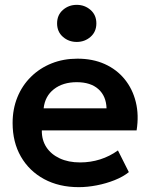

<svg xmlns="http://www.w3.org/2000/svg" viewBox="-20 -757 620 792"><path d="M305 15Q223.5 15 162 -18.2Q100.5 -51.5 66.2 -111Q32 -170.5 32 -249.5Q32 -307.5 51.8 -356Q71.5 -404.5 107.8 -440.2Q144 -476 192.8 -495.5Q241.5 -515 299.5 -515Q362.5 -515 412 -492.8Q461.5 -470.5 494.2 -430.2Q527 -390 540.2 -336.2Q553.5 -282.5 543.5 -219H152.5Q152 -179.5 171.2 -150Q190.5 -120.5 226.2 -103.8Q262 -87 310.5 -87Q353.5 -87 393 -99.5Q432.5 -112 466.5 -136.5L511.5 -47Q488 -28 453 -14Q418 0 379.2 7.5Q340.5 15 305 15ZM160 -310H419.5Q418 -360.5 386 -389.2Q354 -418 296.5 -418Q239.5 -418 202.5 -389.2Q165.5 -360.5 160 -310ZM296.5 -584Q263.5 -584 239.5 -605Q215.5 -626 215.5 -660.5Q215.5 -695 239.5 -716Q263.5 -737 296.5 -737Q329.5 -737 353.5 -716Q377.5 -695 377.5 -660.5Q377.5 -626 353.5 -605Q329.5 -584 296.5 -584Z"/></svg>

Font: Geologica Medium
Style: Regular
Weight: 500
Designer: Sindre Bremnes, Frode Helland
Foundry: Monokrom Skriftforlag AS
Version: Version 1.010;gftools[0.9.28]